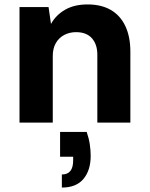

<svg xmlns="http://www.w3.org/2000/svg" viewBox="-20 -553 677 866"><path d="M68 0V-521H199L210 -445Q232 -485 273.5 -509Q315 -533 375 -533Q437 -533 480 -508Q523 -483 545.5 -435Q568 -387 568 -320V0H419V-306Q419 -353 394.5 -380.5Q370 -408 323 -408Q294 -408 270 -395.5Q246 -383 232 -359Q218 -335 218 -300V0ZM259 293V234Q285 234 297.5 218Q310 202 310 170V154H251V42H371Q381 71 385 98Q389 125 389 150Q389 215 356.5 254Q324 293 259 293Z"/></svg>

Font: DM Sans 10pt Black
Style: Regular
Weight: 900
Version: Version 4.004;gftools[0.9.30]